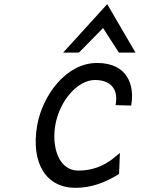

<svg xmlns="http://www.w3.org/2000/svg" viewBox="-20 -893 712 924"><path d="M360 -640 476 -758 552 -640H632L496 -873L284 -640ZM357 -72C263 -72 228 -184 246 -290C267 -411 355 -508 437 -508C508 -508 550 -469 537 -392L536 -387L612 -385V-390C627 -479 597 -590 447 -590C297 -590 184 -432 159 -290C127 -105 204 11 343 11C419 11 488 -15 550 -54L553 -56L557 -157L519 -126C474 -92 420 -72 357 -72Z"/></svg>

Font: Charger Monospace
Style: Regular
Weight: 400
Designer: Jasper
Foundry: Cannot Into Space Fonts
Version: Version 0.980